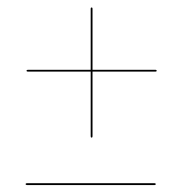

<svg xmlns="http://www.w3.org/2000/svg" viewBox="-20 -614 498 524"><path d="M52.5 -421Q52.5 -423.5 56 -423.5H404.5Q407.5 -423.5 407.5 -421Q407.5 -418.5 404.5 -418.5H56Q52.5 -418.5 52.5 -421ZM230 -238.5Q227.5 -238.5 227.5 -242V-590.5Q227.5 -593.5 230 -593.5Q232.5 -593.5 232.5 -590.5V-242Q232.5 -238.5 230 -238.5ZM50 -111.5Q50 -114 53.5 -114H402Q405 -114 405 -111.5Q405 -109 402 -109H53.5Q50 -109 50 -111.5Z"/></svg>

Font: Fraunces 144pt S000 Thin
Style: Regular
Weight: 100
Version: Version 1.000; ttfautohint (v1.8.3)